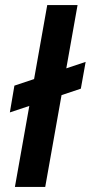

<svg xmlns="http://www.w3.org/2000/svg" viewBox="-20 -740 359 760"><path d="M19 -295 37 -401 319 -495 300 -389ZM39 0 167 -720H287L159 0Z"/></svg>

Font: DM Sans 24pt SemiBold
Style: Italic
Weight: 600
Italic angle: -10°
Designer: Colophon Foundry, Jonny Pinhorn
Foundry: Colophon Foundry
Version: Version 4.004;gftools[0.9.30]